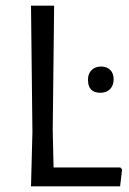

<svg xmlns="http://www.w3.org/2000/svg" viewBox="-20 -661 456 681"><path d="M406 0 413 -60 407 -67H170L167 -200L172 -641H90L95 -193L90 0ZM371 -413C363 -421 352.3 -425 339 -425C324.3 -425 312.8 -420.7 304.5 -412C296.2 -403.3 292 -392 292 -378C292 -347.3 306.7 -332 336 -332C350.7 -332 362.2 -336.3 370.5 -345C378.8 -353.7 383 -365.3 383 -380C383 -394 379 -405 371 -413Z"/></svg>

Font: Alegreya Sans
Style: Regular
Weight: 400
Designer: Juan Pablo del Peral
Foundry: Huerta Tipografica
Version: Version 1.000;PS 001.000;hotconv 1.0.70;makeotf.lib2.5.58329